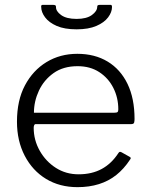

<svg xmlns="http://www.w3.org/2000/svg" viewBox="-20 -762 619 792"><path d="M119 -235Q119 -184 144 -140Q169 -96 210.5 -69.5Q252 -43 304 -43Q359 -43 399.5 -65Q440 -87 468 -130Q471 -135 474 -135.5Q477 -136 481 -134L515 -115Q523 -111 516 -103Q491 -65 459.5 -40Q428 -15 388 -2.5Q348 10 300 10Q226 10 170 -24Q114 -58 82 -119.5Q50 -181 50 -260Q50 -348 83 -410Q116 -472 172 -506Q228 -540 299 -540Q371 -540 424 -508Q477 -476 506 -416Q535 -356 535 -271Q535 -264 533.5 -257Q532 -250 521 -250H126Q123 -250 121 -245.5Q119 -241 119 -235ZM451 -297Q462 -297 465 -300Q468 -303 468 -311Q468 -359 447.5 -399.5Q427 -440 389.5 -464.5Q352 -489 300 -489Q241 -489 201 -460.5Q161 -432 140.5 -388Q120 -344 120 -297ZM296 -641Q246 -641 214 -655Q182 -669 166 -690.5Q150 -712 150 -733Q149 -738 151 -740Q153 -742 156 -742H197Q204 -742 207.5 -740.5Q211 -739 211 -734Q210 -716 232 -700Q254 -684 296 -684ZM296 -641V-684Q337 -684 359 -700Q381 -716 381 -734Q381 -739 384 -740.5Q387 -742 394 -742H436Q439 -742 440.5 -740Q442 -738 442 -733Q442 -712 426 -690.5Q410 -669 377.5 -655Q345 -641 296 -641Z"/></svg>

Font: Libre Franklin Light
Style: Regular
Weight: 300
Designer: Pablo Impallari, Rodrigo Fuenzalida, Nhung Nguyen
Foundry: Impallari Type
Version: Version 3.000